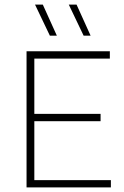

<svg xmlns="http://www.w3.org/2000/svg" viewBox="-20 -819 540 839"><path d="M96 0V-595H460V-563H130V-32H464.5V0ZM120 -289.5V-321.5H419.5V-289.5ZM345.5 -663 280.5 -799H314.5L376 -663ZM198 -663 133 -799H167L228.5 -663Z"/></svg>

Font: Encode Sans SC Thin
Style: Regular
Weight: 250
Designer: Multiple Designers
Foundry: Impallari Type
Version: Version 3.002